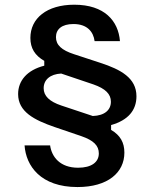

<svg xmlns="http://www.w3.org/2000/svg" viewBox="-20 -682 640 795"><path d="M300.8 92.5C426.7 92.5 495 32.5 495 -50C495 -91.7 478.3 -121.7 440 -144.2V-164.2C510.8 -184.2 545 -225.8 545 -283.3C545 -359.2 480 -394.2 395.8 -421.7L286.7 -457.5C235 -474.2 211.7 -495.8 211.7 -528.3C211.7 -560.8 235.8 -582.5 284.2 -582.5C340.8 -582.5 366.7 -550.8 371.7 -511.7H476.7C470 -595 413.3 -662.5 287.5 -662.5C173.3 -662.5 105.8 -605.8 105.8 -525C105.8 -482.5 124.2 -452.5 163.3 -430V-410C91.7 -391.7 55 -347.5 55 -292.5C55 -219.2 121.7 -185 206.7 -155.8L316.7 -118.3C367.5 -100.8 389.2 -79.2 389.2 -46.7C389.2 -10.8 359.2 12.5 303.3 12.5C229.2 12.5 194.2 -31.7 187.5 -80H81.7C87.5 5 148.3 92.5 300.8 92.5ZM234.2 -245C184.2 -261.7 160.8 -285 160.8 -316.7C160.8 -351.7 187.5 -375 233.3 -377.5L366.7 -332.5C416.7 -315 439.2 -292.5 439.2 -260.8C439.2 -226.7 413.3 -203.3 364.2 -201.7Z"/></svg>

Font: Familjen Grotesk Medium
Style: Regular
Weight: 500
Designer: Anders Wikstroem, Jonas Baeckman, Matilda Gysing, Kristian Moeller
Foundry: Familjen STHLM AB
Version: Version 2.000